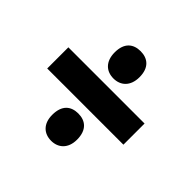

<svg xmlns="http://www.w3.org/2000/svg" viewBox="-143 -773 841 841"><g transform="rotate(45 277.0 -352.5)"><path d="M277 -461C320 -461 354 -489 354 -546C354 -605 321 -630 277 -630C232 -630 200 -605 200 -546C200 -489 233 -461 277 -461ZM41 -287H513V-418H41ZM277 -75C320 -75 354 -103 354 -159C354 -219 321 -244 277 -244C232 -244 200 -219 200 -159C200 -103 233 -75 277 -75Z"/></g></svg>

Font: Noto Sans Gujarati UI SemiCondensed Black
Style: Regular
Weight: 900
Width: 4
Designer: Jelle Bosma - Monotype Design Team, Universal Thirst
Foundry: Monotype Imaging Inc.
Version: Version 2.106